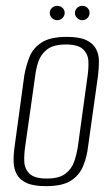

<svg xmlns="http://www.w3.org/2000/svg" viewBox="-20 -629 384 656"><path d="M137 7Q94 7 70.5 -4Q47 -15 37 -34Q27 -53 26.5 -77.5Q26 -102 30 -129L63 -371Q69 -405 81 -435Q93 -465 122.5 -484Q152 -503 209 -503Q251 -503 274.5 -492Q298 -481 308 -462Q318 -443 318 -420Q318 -397 315 -371L281 -129Q277 -93 264 -61.5Q251 -30 222 -11.5Q193 7 137 7ZM140 -19Q182 -19 203.5 -35.5Q225 -52 233.5 -77Q242 -102 246 -128L279 -368Q283 -395 282 -419.5Q281 -444 264 -460.5Q247 -477 205 -477Q163 -477 141.5 -460.5Q120 -444 111.5 -419.5Q103 -395 100 -368L66 -128Q62 -102 63 -77Q64 -52 81 -35.5Q98 -19 140 -19ZM176 -560Q165 -560 157.5 -567.5Q150 -575 150 -585Q150 -595 157.5 -602Q165 -609 176 -609Q186 -609 193.5 -602Q201 -595 201 -585Q201 -575 193.5 -567.5Q186 -560 176 -560ZM261 -560Q251 -560 243.5 -567.5Q236 -575 236 -585Q236 -595 243.5 -602Q251 -609 261 -609Q272 -609 279 -602Q286 -595 286 -585Q286 -575 279 -567.5Q272 -560 261 -560Z"/></svg>

Font: Alumni Sans ExtraLight
Style: Italic
Weight: 250
Italic angle: -8°
Version: Version 1.016